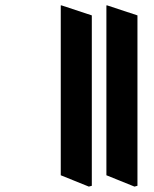

<svg xmlns="http://www.w3.org/2000/svg" viewBox="-20 -648 569 711"><path d="M478 43 374 1V-628H377L489 -591V40ZM309 43 205 1V-628H208L320 -591V40Z"/></svg>

Font: Noto Serif Bengali ExtraCondensed Black
Style: Regular
Weight: 900
Width: 2
Designer: Juan Bruce, Universal Thirst, Indian Type Foundry and the Monotype Design Team.
Foundry: Monotype Imaging Inc.
Version: Version 2.003; ttfautohint (v1.8.4.7-5d5b)